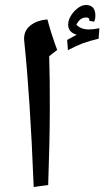

<svg xmlns="http://www.w3.org/2000/svg" viewBox="-20 -890 418 769"><path d="M115 -141Q111 -239 107 -318Q103 -397 98.5 -464.5Q94 -532 89 -595.5Q84 -659 77 -726Q73 -764 100 -786.5Q127 -809 170 -812Q177 -785 187 -753.5Q197 -722 209 -690L177 -665Q180 -573 179.5 -446Q179 -319 173 -149ZM252 -689 249 -730 287 -751Q253 -761 253 -791Q253 -809 264 -827Q275 -845 291.5 -857.5Q308 -870 324 -870Q362 -870 362 -827Q362 -813 357 -803L337 -807L338 -810Q338 -820 325 -820Q300 -820 286 -791Q304 -772 336 -772Q354 -772 378 -777L375 -735Q337 -726 311.5 -716.5Q286 -707 252 -689Z"/></svg>

Font: Noto Naskh Arabic UI Semi
Style: Bold
Weight: 700
Designer: Monotype Design Team, David Williams, Mohamad Dakak and Nizar Qandah
Foundry: Monotype Imaging Inc.
Version: Version 2.014; ttfautohint (v1.8.4.7-5d5b)